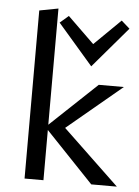

<svg xmlns="http://www.w3.org/2000/svg" viewBox="-52 -759 580 800"><g transform="rotate(5 238.0 -359.0)"><path d="M467 0H360L160 -210V0H81V-703L160 -718V-232L355 -416H460L231 -225ZM462 -660 317 -490 170 -660 206 -691 317 -583 427 -691Z"/></g></svg>

Font: EauTest Medium
Style: Regular
Weight: 500
Designer: Christian Thalmann (Catharsis Fonts)
Version: Version 0.001;PS 000.001;hotconv 1.0.88;makeotf.lib2.5.64775